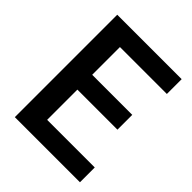

<svg xmlns="http://www.w3.org/2000/svg" viewBox="-207 -860 981 981"><g transform="rotate(45 283.5 -370.0)"><path d="M67 0V-740H532.5V-633H193.5V-432.5H483V-325.5H193.5V-107H537.5V0Z"/></g></svg>

Font: Encode Sans SmCnd SmBold
Style: Regular
Weight: 600
Width: 4
Designer: Multiple Designers
Foundry: Impallari Type
Version: Version 3.002; ttfautohint (v1.8.3) -l 8 -r 50 -G 200 -x 14 